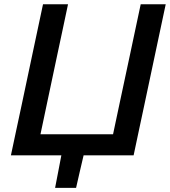

<svg xmlns="http://www.w3.org/2000/svg" viewBox="-20 -733 802 906"><path d="M31.5 0Q44 -58.5 55.5 -113Q67 -167.5 81.5 -234.5L132 -473Q146.5 -542 158.5 -597.8Q170.5 -653.5 183 -713H301Q288.5 -653 276.5 -597.2Q264.5 -541.5 250 -473L203.5 -253.5Q194.5 -210 186.5 -172.8Q178.5 -135.5 171 -99.5H513.5Q521 -135.5 529 -172.8Q537 -210 546 -253L593 -473Q607.5 -541.5 619.5 -598Q631.5 -654.5 644 -713H762Q749.5 -654 737.5 -597.8Q725.5 -541.5 711 -473L660.5 -235Q646 -167.5 634.5 -113.2Q623 -59 610.5 0H374.5Q365.5 38.5 356.5 76.8Q347.5 115 339 153.5H240Q247.5 115 254.8 76.8Q262 38.5 269.5 0Z"/></svg>

Font: Commissioner Medium
Style: Italic
Weight: 500
Italic angle: -12°
Designer: Kostas Bartsokas
Foundry: Kostas Bartsokas
Version: Version 1.000; ttfautohint (v1.8.3)